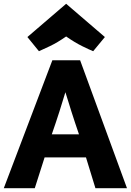

<svg xmlns="http://www.w3.org/2000/svg" viewBox="-21 -996 692 1016"><path d="M256 -677H403L651 0H484L434 -163H215L163 0H-1ZM397 -285Q387 -314 376.5 -345.5Q366 -377 356.5 -407Q347 -437 339 -463.5Q331 -490 325 -508Q319 -489 311 -462.5Q303 -436 293.5 -406Q284 -376 273.5 -345Q263 -314 253 -285ZM124 -800 329 -976 534 -800 472 -725Q452 -733 413.5 -752Q375 -771 329 -803Q283 -771 244.5 -752.5Q206 -734 185 -725Z"/></svg>

Font: Amaranth
Style: Bold
Weight: 700
Designer: Gesine Todt
Foundry: Gesine Todt
Version: Version 1.001